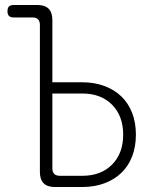

<svg xmlns="http://www.w3.org/2000/svg" viewBox="-20 -750 640 770"><path d="M190 -420H310Q359 -420 399 -405Q439 -390 467 -363Q495 -336 510 -297Q525 -258 525 -210Q525 -162 510 -123Q495 -84 467 -57Q439 -30 399 -15Q359 0 310 0H200Q170 0 155 -15Q140 -30 140 -60V-650Q140 -665 132.5 -672.5Q125 -680 110 -680H35Q22 -680 16 -686Q10 -692 10 -705Q10 -718 16 -724Q22 -730 35 -730H130Q160 -730 175 -715Q190 -700 190 -670ZM190 -75Q190 -60 197.5 -52.5Q205 -45 220 -45H310Q385 -45 429.5 -90Q474 -135 474 -210Q474 -285 429.5 -330Q385 -375 310 -375H190Z"/></svg>

Font: Maple Mono NL Thin
Style: Regular
Weight: 250
Monospace: yes
Designer: subframe7536
Version: Version 7.000